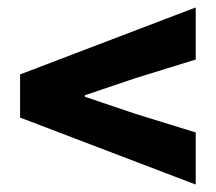

<svg xmlns="http://www.w3.org/2000/svg" viewBox="-20 -590 580 516"><path d="M506 -94 34 -274V-390L506 -570V-430L344 -380L208 -334V-330L344 -284L506 -234Z"/></svg>

Font: Assistant ExtraLight ExtraBold
Style: Regular
Weight: 800
Version: Version 3.000